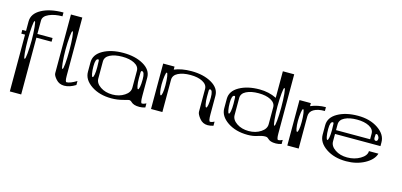

<svg xmlns="http://www.w3.org/2000/svg" viewBox="-78 -1292 4278 2041"><g transform="rotate(15 2061.0 -271.0)"><path d="M160.2 -521.5Q154.3 -583 145.5 -583Q136.7 -583 130.9 -521.5Q125 -460 125 -375Q125 -290 130.9 -228.5Q136.7 -167 145.5 -167Q154.3 -167 160.2 -228.5Q167 -300.8 167 -375Q167 -449.2 160.2 -521.5ZM417 -750V-708Q332 -708 270.5 -680.7Q208 -653.3 208 -604.5V-458H375V-417H208V208H83V-417H42V-458H83V-562.5Q83 -648.4 176.8 -699.2Q269.5 -750 417 -750Z M546.9 -521.5Q540 -449.2 540 -375Q540 -300.8 546.9 -228.5Q552.7 -167 561.5 -167Q570.3 -167 576.2 -228.5Q582 -290 582 -375Q582 -460 576.2 -521.5Q570.3 -583 561.5 -583Q552.7 -583 546.9 -521.5ZM624 -750V-110.4Q624 -42 639.6 -42Q678.7 -42 749 -85V-41Q683.6 0 624 0Q569.3 0 534.2 -39.1Q499 -78.1 499 -103.5V-750Z M1414.1 -281.2Q1414.1 -364.3 1383.8 -364.3Q1375 -364.3 1373 -350.6Q1372.1 -341.8 1372.1 -281.2Q1372.1 -234.4 1378.9 -198.2Q1384.8 -167 1393.6 -167Q1402.3 -167 1408.2 -198.2Q1414.1 -228.5 1414.1 -281.2ZM912.1 -351.6Q911.1 -364.3 902.3 -364.3Q872.1 -364.3 872.1 -281.2Q872.1 -234.4 878.9 -198.2Q884.8 -167 893.6 -167Q902.3 -167 908.2 -198.2Q914.1 -228.5 914.1 -281.2Q914.1 -334 912.1 -351.6ZM1331.1 -167V-354.5Q1331.1 -402.3 1277.3 -430.7Q1225.6 -458 1143.6 -458Q1061.5 -458 1008.8 -431.6Q956.1 -405.3 956.1 -354.5V-167Q956.1 -116.2 1010.7 -79.1Q1065.4 -42 1143.6 -42Q1218.8 -42 1275.4 -79.1Q1331.1 -115.2 1331.1 -167ZM831.1 -208V-312.5Q831.1 -398.4 920.9 -449.2Q1010.7 -500 1143.6 -500Q1276.4 -500 1366.2 -448.2Q1456.1 -396.5 1456.1 -312.5V-110.4Q1456.1 -31.2 1471.7 -31.2Q1494.1 -31.2 1518.6 -44.9V0Q1486.3 10.7 1456.1 10.7Q1420.9 10.7 1400.4 3.9Q1378.9 -3.9 1371.1 -10.7Q1363.3 -17.6 1353.5 -25.4Q1343.8 -32.2 1331.1 -32.2Q1328.1 -32.2 1269.5 -16.6Q1208 0 1143.6 0Q1011.7 0 921.9 -60.5Q831.1 -122.1 831.1 -208Z M1664.1 -281.2Q1664.1 -335 1658.2 -376Q1652.3 -417 1643.6 -417Q1634.8 -417 1628.9 -376Q1622.1 -328.1 1622.1 -281.2Q1622.1 -234.4 1628.9 -198.2Q1634.8 -167 1643.6 -167Q1652.3 -167 1658.2 -198.2Q1664.1 -228.5 1664.1 -281.2ZM2164.1 -281.2Q2164.1 -364.3 2133.8 -364.3Q2125 -364.3 2123 -350.6Q2122.1 -341.8 2122.1 -281.2Q2122.1 -234.4 2128.9 -198.2Q2134.8 -167 2143.6 -167Q2152.3 -167 2158.2 -198.2Q2164.1 -228.5 2164.1 -281.2ZM1706.1 -500V-466.8Q1785.2 -500 1893.6 -500Q2026.4 -500 2116.2 -448.2Q2206.1 -396.5 2206.1 -312.5V-110.4Q2206.1 -31.2 2221.7 -31.2Q2244.1 -31.2 2268.6 -44.9V0Q2236.3 10.7 2206.1 10.7Q2151.4 10.7 2116.2 -33.2Q2081.1 -77.1 2081.1 -103.5V-354.5Q2081.1 -402.3 2027.3 -430.7Q1975.6 -458 1893.6 -458Q1811.5 -458 1758.8 -431.6Q1706.1 -405.3 1706.1 -354.5V-79.1V0H1581.1V-500Z M2412.1 -351.6Q2411.1 -364.3 2402.3 -364.3Q2372.1 -364.3 2372.1 -281.2Q2372.1 -234.4 2378.9 -198.2Q2384.8 -167 2393.6 -167Q2402.3 -167 2408.2 -198.2Q2414.1 -228.5 2414.1 -281.2Q2414.1 -334 2412.1 -351.6ZM2878.9 -521.5Q2872.1 -449.2 2872.1 -375Q2872.1 -300.8 2878.9 -228.5Q2884.8 -167 2893.6 -167Q2902.3 -167 2908.2 -228.5Q2914.1 -290 2914.1 -375Q2914.1 -460 2908.2 -521.5Q2902.3 -583 2893.6 -583Q2884.8 -583 2878.9 -521.5ZM2956.1 -750V-99.6Q2956.1 -31.2 2971.7 -31.2Q2994.1 -31.2 3018.6 -44.9V0Q2986.3 10.7 2956.1 10.7Q2921.9 10.7 2902.3 3.9Q2882.8 -2.9 2875 -10.7Q2867.2 -17.6 2857.4 -25.4Q2847.7 -32.2 2831.1 -32.2Q2796.9 -32.2 2751 -16.6Q2703.1 0 2643.6 0Q2511.7 0 2421.9 -60.5Q2331.1 -122.1 2331.1 -208V-312.5Q2331.1 -398.4 2420.9 -449.2Q2510.7 -500 2643.6 -500Q2745.1 -500 2831.1 -458V-750ZM2831.1 -167V-354.5Q2831.1 -402.3 2777.3 -430.7Q2725.6 -458 2643.6 -458Q2561.5 -458 2508.8 -431.6Q2456.1 -405.3 2456.1 -354.5V-167Q2456.1 -116.2 2510.7 -79.1Q2565.4 -42 2643.6 -42Q2718.8 -42 2775.4 -79.1Q2831.1 -115.2 2831.1 -167Z M3164.1 -281.2Q3164.1 -335 3158.2 -376Q3152.3 -417 3143.6 -417Q3134.8 -417 3128.9 -376Q3122.1 -328.1 3122.1 -281.2Q3122.1 -234.4 3128.9 -198.2Q3134.8 -167 3143.6 -167Q3152.3 -167 3158.2 -198.2Q3164.1 -228.5 3164.1 -281.2ZM3372.1 -500V-458Q3293.9 -458 3250 -431.6Q3206.1 -405.3 3206.1 -354.5V-79.1V0H3081.1V-500H3206.1V-466.8Q3285.2 -500 3372.1 -500Z M3997.1 -322.3Q3997.1 -334 3986.3 -349.6Q3976.6 -363.3 3966.8 -363.3Q3958 -363.3 3957 -356.4Q3955.1 -346.7 3955.1 -322.3Q3955.1 -291 3976.6 -291Q3997.1 -291 3997.1 -322.3ZM3495.1 -351.6Q3494.1 -364.3 3485.4 -364.3Q3455.1 -364.3 3455.1 -281.2Q3455.1 -234.4 3461.9 -198.2Q3467.8 -167 3476.6 -167Q3485.4 -167 3491.2 -198.2Q3497.1 -228.5 3497.1 -281.2Q3497.1 -334 3495.1 -351.6ZM4039.1 -250H3539.1V-167Q3539.1 -116.2 3593.8 -79.1Q3648.4 -42 3726.6 -42Q3807.6 -42 3870.1 -79.1Q3934.6 -117.2 3934.6 -167H4039.1Q4018.6 -96.7 3928.7 -47.9Q3839.8 0 3726.6 0Q3594.7 0 3504.9 -60.5Q3414.1 -122.1 3414.1 -208V-312.5Q3414.1 -398.4 3503.9 -449.2Q3593.8 -500 3726.6 -500Q3858.4 -500 3948.2 -439.5Q4039.1 -377.9 4039.1 -292ZM3914.1 -292V-354.5Q3914.1 -402.3 3860.4 -430.7Q3808.6 -458 3726.6 -458Q3644.5 -458 3591.8 -431.6Q3539.1 -405.3 3539.1 -354.5V-292Z"/></g></svg>

Font: okolaksMetalik
Style: bold
Weight: 700
Width: 7
Version: Version 0.6